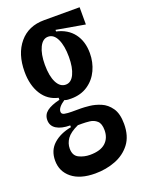

<svg xmlns="http://www.w3.org/2000/svg" viewBox="-130 -591 597 796"><g transform="rotate(-20 168.5 -193.0)"><path d="M150 142Q84 142 47.5 112.5Q11 83 11 35Q11 -10 41 -37Q71 -64 120 -73V-81Q82 -81 60 -94.5Q38 -108 38 -134Q38 -158 57 -172.5Q76 -187 114 -196V-205Q68 -215 43 -255Q18 -295 18 -354Q18 -433 58 -480.5Q98 -528 167 -528H324V-452L198 -474V-467Q247 -456 273 -421.5Q299 -387 299 -335Q299 -295 283 -260.5Q267 -226 236 -205Q205 -184 162 -184Q156 -184 147.5 -184.5Q139 -185 133 -188Q101 -167 101 -148Q101 -137 114 -134.5Q127 -132 145 -132H186Q199 -132 223 -129.5Q247 -127 272 -116.5Q297 -106 314.5 -81Q332 -56 332 -11Q332 43 306.5 76.5Q281 110 239.5 126Q198 142 150 142ZM161 -246Q185 -246 198.5 -274.5Q212 -303 212 -350Q212 -399 198 -428.5Q184 -458 159 -458Q135 -458 121 -429Q107 -400 107 -353Q107 -303 121.5 -274.5Q136 -246 161 -246ZM156 62Q202 62 224.5 41.5Q247 21 247 -14Q247 -43 233.5 -55Q220 -67 202 -69Q184 -71 169 -71H150Q113 -54 99 -34Q85 -14 85 9Q85 40 107.5 51Q130 62 156 62Z"/></g></svg>

Font: Bricolage Grotesque 48pt Condensed
Style: Regular
Weight: 400
Width: 3
Designer: Mathieu Triay
Foundry: Atelier Triay
Version: Version 1.000; ttfautohint (v1.8.4.7-5d5b);gftools[0.9.32]